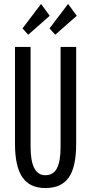

<svg xmlns="http://www.w3.org/2000/svg" viewBox="-20 -938 462 973"><path d="M210 15Q131 15 93.5 -39.5Q56 -94 56 -209V-700H135V-194Q135 -50 210 -50Q250 -50 268.5 -85Q287 -120 287 -194V-700H366V-209Q366 -92 328.5 -38.5Q291 15 210 15ZM94 -794 188 -918 232 -858 123 -762ZM231 -794 325 -918 369 -858 260 -762Z"/></svg>

Font: Pathway Gothic One
Style: Regular
Weight: 400
Version: Version 1.003; ttfautohint (v1.8.4.7-5d5b);gftools[0.9.26]